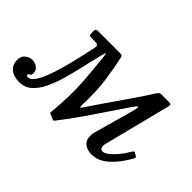

<svg xmlns="http://www.w3.org/2000/svg" viewBox="-142 -800 1107 1107"><g transform="rotate(45 411.0 -246.5)"><path d="M748 -495 645 -89Q644 -85 643.5 -80Q643 -75 643 -71Q643 -63 647.5 -55Q652 -47 664.5 -47Q679.5 -47 700.8 -63.8Q722 -80.5 744 -107Q766 -133.5 782.5 -163.5Q786.5 -170.5 791.2 -174.2Q796 -178 804 -173L815.5 -166Q822 -162.5 823.8 -159.2Q825.5 -156 820.5 -147Q783 -78 734.5 -34Q686 10 631 10Q596 10 573 -7.8Q550 -25.5 550 -63Q550 -67 550.5 -73.8Q551 -80.5 552 -85L622 -335Q633.5 -381.5 625.5 -375.8Q617.5 -370 595.5 -338Q538 -254 477.2 -163.2Q416.5 -72.5 344.5 21Q339 28.5 334 26.8Q329 25 321 20.5L297.5 11.5Q292.5 8.5 293 5.2Q293.5 2 294 -6Q307 -151 299.2 -253.8Q291.5 -356.5 282.5 -436Q280 -460 277.5 -461.2Q275 -462.5 269 -439Q254 -380.5 240 -318Q226 -255.5 209.5 -197Q193 -138.5 170.5 -91.8Q148 -45 116.8 -17.5Q85.5 10 41.5 10Q-5 10 -31.2 -12Q-57.5 -34 -57.5 -75Q-57.5 -103 -37.8 -119Q-18 -135 4.5 -135Q27 -135 45.2 -122.2Q63.5 -109.5 63.5 -86Q63.5 -67.5 54 -64Q44.5 -60.5 44.5 -55Q44.5 -50 48.8 -47.5Q53 -45 56.5 -45Q76.5 -45 94.5 -69.5Q112.5 -94 128.8 -135.2Q145 -176.5 159.2 -227.5Q173.5 -278.5 186 -332.5Q198.5 -386.5 209 -435.5Q212.5 -452 207.5 -458.5Q202.5 -465 185.5 -465H159Q143.5 -465 140 -469.5Q136.5 -474 136.5 -490V-500Q136.5 -514.5 142.2 -517.2Q148 -520 161.5 -520H329Q346.5 -520 350 -517.5Q353.5 -515 357 -500Q371.5 -435 383.5 -351Q395.5 -267 391 -148.5Q390.5 -140 393 -137Q395.5 -134 401.5 -142.5Q477.5 -255.5 541.5 -346.8Q605.5 -438 646.5 -504Q657 -520 669.5 -520H726.5Q746 -520 749 -516Q752 -512 748 -495Z"/></g></svg>

Font: Besley
Style: Italic
Weight: 400
Italic angle: -13°
Designer: Owen Earl
Foundry: indestructible type*
Version: Version 4.000; ttfautohint (v1.8.4.7-5d5b)